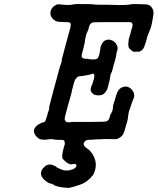

<svg xmlns="http://www.w3.org/2000/svg" viewBox="-20 -661 769 937"><path d="M356 -641Q369 -641 399 -641Q429 -641 430 -640.5Q431 -640 440 -639Q449 -638 459.5 -638Q470 -638 496 -638Q525 -638 544 -637Q549 -636 574.5 -636.5Q600 -637 605 -638Q610 -638 615 -639L623 -640Q623 -641 623.5 -641Q624 -641 627 -641Q630 -641 634 -641Q638 -641 646 -641Q696 -641 706 -637Q715 -633 721 -624Q725 -618 727 -613Q731 -600 727 -579Q726 -574 725.5 -569.5Q725 -565 724 -561.5Q723 -558 722 -553Q722 -547 717.5 -531.5Q713 -516 710 -511Q708 -507 706.5 -502Q705 -497 703 -493Q701 -489 700 -485.5Q699 -482 698 -479Q697 -476 696 -471Q692 -454 684 -433Q678 -418 666 -412L661 -409H650Q635 -408 631 -409Q627 -411 626.5 -411Q626 -411 624 -413Q618 -417 612 -424Q607 -430 607 -434Q607 -435 607 -435Q606 -438 606 -444.5Q606 -451 607 -456Q608 -461 608 -462.5Q608 -464 607 -463Q607 -464 608 -468Q610 -475 617 -499Q619 -509 626 -531Q628 -539 626 -545Q624 -550 620 -552Q618 -553 612 -553Q606 -553 521.5 -553Q437 -553 434 -552Q421 -548 416 -535Q415 -533 413 -524Q411 -515 408 -509Q402 -498 400 -490Q400 -488 398 -480Q394 -464 394 -458Q394 -453 391 -442Q390 -438 388.5 -431Q387 -424 385.5 -419Q384 -414 381 -402.5Q378 -391 378 -388Q378 -383 382 -379Q385 -375 399 -374Q407 -374 407 -374L415 -372Q421 -372 421 -372Q420 -371 437 -371Q447 -371 450 -372.5Q453 -374 454 -375Q457 -376 460 -382Q465 -391 467 -407Q467 -410 468 -411Q468 -415 469 -421Q470 -423 470 -424Q470 -425 470 -427Q471 -435 475 -442Q477 -447 477 -447.5Q477 -448 481.5 -453Q486 -458 486 -459Q486 -460 494 -464Q508 -471 524 -465Q531 -463 539 -456Q550 -446 553 -433Q554 -430 554 -424.5Q554 -419 553 -416Q549 -408 548 -398Q548 -390 542 -369Q540 -361 538 -354.5Q536 -348 535.5 -346.5Q535 -345 533 -337Q527 -314 526 -310Q525 -308 524 -307Q520 -302 518 -289L517 -280V-279Q517 -279 516 -276Q514 -261 511 -255Q511 -254 508 -241Q503 -222 500 -220Q500 -219 497 -215Q492 -206 484 -201Q477 -197 468 -196Q465 -195 457 -196Q443 -196 435 -202Q417 -216 425 -237Q426 -240 427.5 -244Q429 -248 430 -250L431 -252Q431 -250 435 -266Q437 -272 439 -278Q441 -287 440 -292Q440 -299 437 -301Q436 -302 434 -302Q432 -302 431 -301Q431 -301 428 -300Q422 -297 404 -294Q397 -293 395.5 -292.5Q394 -292 387 -291Q359 -288 358 -286Q359 -285 358.5 -285Q358 -285 353.5 -280.5Q349 -276 348 -274Q345 -270 341 -257Q333 -225 331 -219Q330 -214 329 -208Q326 -198 323 -186Q319 -174 312 -148Q309 -136 307.5 -130.5Q306 -125 304.5 -119.5Q303 -114 299.5 -101Q296 -88 296 -82V-76L298 -73Q302 -66 306 -65Q310 -64 318.5 -64Q327 -64 327 -66H409H410H411H412H413H414H415H416H417H419Q495 -66 500 -69Q506 -72 510 -77Q514 -82 520 -105Q521 -106 521 -106Q523 -106 525 -113Q526 -116 526 -116Q529 -118 530 -128Q530 -130 531 -133Q532 -140 531 -140Q530 -140 537 -163Q539 -167 541 -175Q547 -197 550 -204Q559 -231 583 -237Q593 -240 601 -238Q610 -235 618 -229Q635 -214 635 -195Q635 -187 633 -182Q631 -180 629.5 -175.5Q628 -171 626 -165Q622 -156 617 -139Q616 -135 613.5 -129Q611 -123 610 -120Q606 -105 604 -83Q603 -74 598 -59Q595 -49 590 -31Q584 -10 580 -4Q575 3 568 8Q560 14 554 16L550 18H531Q486 17 478 18Q474 19 457.5 19Q441 19 439 20Q435 21 418 21Q402 21 395 28Q386 37 389 46Q391 54 402 61Q406 64 408 66Q410 68 410 68Q412 66 424 81Q443 104 447 133Q448 143 447 153Q445 171 437 187Q436 191 433 195Q430 199 429.5 198.5Q429 198 426 202Q422 208 411 217Q408 220 405 222Q397 229 384 235Q377 238 369 241Q361 244 350 247Q335 252 328 253Q324 254 323 255Q319 257 302 255Q278 254 255 247Q244 244 244 242Q244 241 235.5 237.5Q227 234 224 234Q219 233 213 229Q203 223 195 215Q179 200 180 183Q181 168 195 155Q201 148 208 145Q220 140 233 143Q237 144 245 147.5Q253 151 253 152Q254 154 260 157Q263 158 270 162Q289 171 301 171Q323 171 321 169Q321 168 324 168Q339 166 348 157Q355 150 352 144Q349 137 337 140Q333 141 328 141Q323 141 322.5 140.5Q322 140 316.5 138Q311 136 308 134Q298 127 291 119Q288 116 287.5 116Q287 116 286.5 114.5Q286 113 285 110.5Q284 108 284 106Q282 96 288 72Q295 44 296 44Q296 43 297 42V41Q296 41 296 36.5Q296 32 295 29Q293 24 288 22Q286 22 267 21.5Q248 21 245.5 20Q243 19 237.5 18.5Q232 18 231.5 18Q231 18 222 18.5Q213 19 211 19L210 20Q210 20 208.5 20.5Q207 21 204.5 21Q202 21 199 21Q196 21 193 21Q190 21 187 20Q176 20 169 15Q152 3 147 -13Q145 -19 146 -28Q147 -31 147.5 -31Q148 -31 149 -34Q152 -40 152.5 -40Q153 -40 155 -43Q157 -46 157.5 -46Q158 -46 160 -48Q162 -50 162.5 -50Q163 -50 164 -51Q165 -52 166 -52.5Q167 -53 170 -55Q173 -57 174.5 -57.5Q176 -58 176.5 -58.5Q177 -59 177.5 -59Q178 -59 179.5 -60Q181 -61 183 -61.5Q185 -62 185 -62Q185 -62 188.5 -63Q192 -64 192.5 -64.5Q193 -65 194 -65Q197 -65 199.5 -68Q202 -71 204 -79Q206 -84 207.5 -88.5Q209 -93 210 -96Q214 -114 216 -117Q218 -120 219 -126Q219 -129 220 -132Q221 -139 220 -139Q220 -140 231 -182Q250 -255 257 -278Q259 -288 263 -301.5Q267 -315 269 -323Q273 -340 274 -341Q276 -343 278 -351Q282 -364 282 -368Q281 -373 284 -380Q285 -383 287 -391Q290 -402 295 -422Q297 -430 300 -441Q304 -455 309 -473Q311 -480 312.5 -486.5Q314 -493 315 -495Q315 -497 323 -525Q327 -541 324 -547Q322 -550 318 -552Q315 -553 299 -553Q265 -554 259 -556Q250 -558 241 -566Q230 -576 227 -588Q226 -592 226 -597Q226 -614 240 -628Q250 -637 261 -640H269L278 -639Q285 -638 289 -638Q304 -636 313 -637Q322 -637 325.5 -637.5Q329 -638 335 -639Q344 -639 344 -641Z"/></svg>

Font: TT2020 Style E
Style: Italic
Weight: 400
Italic angle: -15°
Version: Version 0.2.000